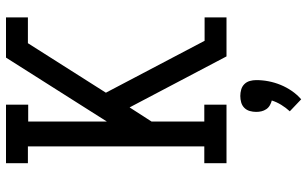

<svg xmlns="http://www.w3.org/2000/svg" viewBox="-212 -563 1024 640"><g transform="rotate(-90 300.0 -243.0)"><path d="M76 0V-74H132V-662H76V-735H271V-661H215V-399L428 -735H562V-662H476L311 -402L484 -73H562V0H432L262 -323L215 -250V-74H271V0ZM289 249 249 211Q261 198 270.5 182.5Q280 167 285 151Q277 149 269 144.5Q261 140 256 132.5Q251 125 249 116.5Q247 108 247 99Q247 88 250 77.5Q253 67 260.5 59.5Q268 52 278.5 49Q289 46 300 46Q311 46 321.5 49Q332 52 339.5 59.5Q347 67 350 77.5Q353 88 353 99Q353 120 349 140.5Q345 161 337 180.5Q329 200 317 217.5Q305 235 289 249Z"/></g></svg>

Font: Iosevka Slab Extended
Style: Regular
Weight: 400
Width: 7
Monospace: yes
Designer: Belleve Invis
Foundry: Belleve Invis
Version: Version 11.1.1; ttfautohint (v1.8.3)